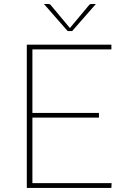

<svg xmlns="http://www.w3.org/2000/svg" viewBox="-20 -922 622 942"><path d="M527.5 -23.5 526.5 0H111.5V-703H526.5V-679.5H139V-368H465.5V-345H139V-23.5ZM450.5 -902.5 334 -769.5H312L195.5 -902.5H215.5Q218.5 -902.5 222.2 -901.8Q226 -901 229 -897L320.5 -787.5L323 -784L325.5 -787.5L417 -897Q420 -901 423.8 -901.8Q427.5 -902.5 430.5 -902.5Z"/></svg>

Font: Lato 2
Style: Regular
Weight: 200
Designer: Lukasz Dziedzic with Adam Twardoch and Botio Nikoltchev
Foundry: tyPoland Lukasz Dziedzic
Version: Version 2.015; 2015-08-06; http://www.latofonts.com/